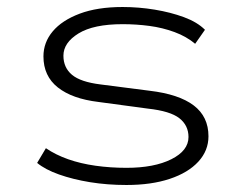

<svg xmlns="http://www.w3.org/2000/svg" viewBox="-20 -520 700 548"><path d="M341 8Q286 8 237 0Q188 -8 148.5 -22Q109 -36 86 -55L111 -97Q139 -78 174.5 -65.5Q210 -53 252.5 -47Q295 -41 341 -41Q420 -41 469 -65.5Q518 -90 518 -129Q518 -162 492 -182.5Q466 -203 402 -210L261 -229Q186 -238 145 -270.5Q104 -303 104 -359Q104 -399 130.5 -430.5Q157 -462 207.5 -481Q258 -500 330 -500Q376 -500 421.5 -492.5Q467 -485 505 -471Q543 -457 565 -435L537 -395Q512 -416 478 -428.5Q444 -441 406.5 -446Q369 -451 330 -451Q247 -451 204 -424.5Q161 -398 161 -361Q161 -327 185.5 -306.5Q210 -286 267 -279L407 -261Q491 -251 533 -219Q575 -187 575 -131Q575 -90 546 -58.5Q517 -27 464.5 -9.5Q412 8 341 8Z"/></svg>

Font: Nunito Sans 7pt Expanded ExtraLight
Style: Regular
Weight: 250
Width: 7
Designer: Vernon Adams
Foundry: Vernon Adams
Version: Version 3.101;gftools[0.9.27]